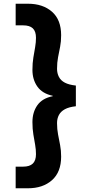

<svg xmlns="http://www.w3.org/2000/svg" viewBox="-20 -831 514 1030"><path d="M130 179H64V63H104Q139 63 156 46.5Q173 30 173 -4Q173 -29 168.5 -54.5Q164 -80 159 -109.5Q154 -139 154 -176Q154 -229 180.5 -266.5Q207 -304 263 -315V-317Q207 -329 180.5 -366.5Q154 -404 154 -456Q154 -493 159 -522.5Q164 -552 168.5 -578Q173 -604 173 -628Q173 -663 156 -679Q139 -695 104 -695H64V-811H130Q210 -811 259 -768Q308 -725 308 -642Q308 -608 302.5 -580Q297 -552 291.5 -524Q286 -496 286 -462Q286 -438 296 -418.5Q306 -399 328 -387.5Q350 -376 387 -372V-261Q350 -257 328 -245Q306 -233 296 -214Q286 -195 286 -171Q286 -138 291.5 -109.5Q297 -81 302.5 -52.5Q308 -24 308 9Q308 92 259 135.5Q210 179 130 179Z"/></svg>

Font: DM Sans 16pt ExtraBold
Style: Regular
Weight: 800
Version: Version 4.004;gftools[0.9.30]